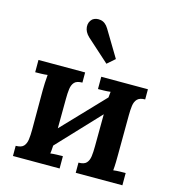

<svg xmlns="http://www.w3.org/2000/svg" viewBox="-114 -871 876 966"><g transform="rotate(15 324.0 -388.0)"><path d="M284 -447Q255 -447 243 -434Q231 -421 228 -398.5Q225 -376 225 -347L224 -193L430 -409Q431 -425 433 -439Q417 -437 399 -436.5Q381 -436 368 -436V-500H611V-447Q583 -447 570.5 -434Q558 -421 555 -398.5Q552 -376 552 -347L551 -143Q551 -126 550.5 -104Q550 -82 548 -61Q563 -63 581.5 -63.5Q600 -64 612 -64V0H369V-53Q398 -53 410 -66Q422 -79 425 -101.5Q428 -124 428 -153L429 -321L224 -103Q223 -92 222.5 -81.5Q222 -71 220 -61Q236 -63 254 -63.5Q272 -64 285 -64V0H42V-53Q71 -53 83 -66Q95 -79 98 -101.5Q101 -124 101 -153V-357Q101 -374 102 -396Q103 -418 105 -439Q90 -437 71.5 -436.5Q53 -436 41 -436V-500H284ZM376 -570 258 -676Q235 -698 233 -723.5Q231 -749 249 -766Q266 -779 291 -775Q316 -771 333 -743L416 -605Z"/></g></svg>

Font: Lora SemiBold
Style: Regular
Weight: 600
Designer: Olga Karpushina, Alexei Vanyashin (Cyrillic)
Foundry: Cyreal
Version: Version 3.011; ttfautohint (v1.8.4.7-5d5b)